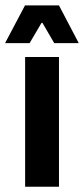

<svg xmlns="http://www.w3.org/2000/svg" viewBox="-38 -706 317 726"><path d="M185 0H57V-490.5H185ZM-18 -544.5 56.5 -685.5H185L259 -544.5V-543H167L122.5 -619.5H119L74 -543H-18Z"/></svg>

Font: Anek Malayalam SemiBold
Style: Regular
Weight: 600
Version: Version 1.003